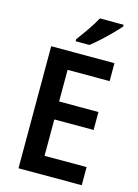

<svg xmlns="http://www.w3.org/2000/svg" viewBox="-137 -1011 781 1085"><g transform="rotate(15 253.5 -468.5)"><path d="M453 0H83V-714H453V-609H207V-424H437V-319H207V-106H453ZM447 -927Q431 -908 403.5 -880Q376 -852 345 -824Q314 -796 290 -777H209V-789Q234 -822 262 -862.5Q290 -903 308 -937H447Z"/></g></svg>

Font: Noto Sans Devanagari SemiCondensed SemiBold
Style: Regular
Weight: 600
Width: 4
Designer: Jelle Bosma - Monotype Design Team
Foundry: Monotype Imaging Inc.
Version: Version 2.004; ttfautohint (v1.8.4.7-5d5b)